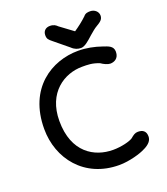

<svg xmlns="http://www.w3.org/2000/svg" viewBox="-174 -1101 1078 1237"><g transform="rotate(-20 365.0 -483.0)"><path d="M53.2 -369.1C53.2 -166.5 190.4 14.2 429.7 14.2C499.5 14.2 582 -10.7 609.9 -26.9V-26.4C650.9 -45.9 668.5 -68.4 668.5 -95.2C668.5 -134.3 644 -146.5 613.8 -146.5C594.2 -146.5 581.5 -137.2 562 -120.6C542 -106.9 483.4 -91.3 425.3 -91.3C298.3 -91.3 162.6 -168 162.6 -384.3C162.6 -579.1 297.4 -663.1 419.4 -663.1C456.1 -663.1 490.7 -663.6 537.1 -644.5C554.2 -632.3 580.6 -619.6 598.1 -619.6C624 -619.6 657.7 -633.3 657.7 -679.7C657.7 -720.2 623 -728.5 591.3 -739.7C539.6 -757.8 485.8 -768.6 430.7 -768.6C249 -768.6 53.2 -649.9 53.2 -369.1ZM456.1 -778.8C481.9 -778.8 512.2 -806.6 543 -834.5C563 -851.6 581.5 -867.7 598.1 -877C626.5 -893.6 644.5 -906.2 644.5 -933.1C644.5 -959.5 620.6 -981.4 590.8 -981.4C578.1 -981.4 558.1 -981.4 544.9 -963.9C519 -939 485.4 -913.1 455.6 -893.1L365.2 -960C354.5 -970.7 340.8 -981.4 314.5 -981.4C283.7 -981.4 266.1 -961.9 266.1 -934.6C266.1 -909.2 274.9 -901.9 296.9 -883.8L392.6 -805.2C413.1 -785.2 434.1 -778.8 456.1 -778.8Z"/></g></svg>

Font: Autour One
Style: Regular
Weight: 400
Designer: Eben Sorkin
Foundry: Eben Sorkin
Version: Version 1.002